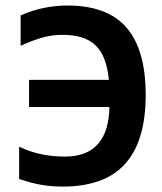

<svg xmlns="http://www.w3.org/2000/svg" viewBox="-20 -669 590 700"><path d="M377 -377.9Q372.6 -420.9 361.1 -451.9Q349.6 -482.9 329.1 -502.9Q308.6 -522.9 278.6 -532.5Q248.5 -542 207 -542Q167 -542 128.7 -530.3Q90.3 -518.6 55.2 -502V-612.8Q96.7 -631.3 139.9 -640.1Q183.1 -648.9 226.1 -648.9Q296.9 -648.9 350.3 -629.6Q403.8 -610.4 439.5 -570.3Q475.1 -530.3 493.2 -468.5Q511.2 -406.7 511.2 -321.8Q511.2 -240.7 492.9 -177.5Q474.6 -114.3 436 -71.5Q397.5 -28.8 340.1 -8.8Q282.7 11.2 210.9 11.2Q189.9 11.2 170.7 9.8Q151.4 8.3 132.1 5.1Q112.8 2 92.8 -3.4Q72.8 -8.8 49.8 -16.1V-133.8Q95.7 -112.8 136.5 -105.5Q177.2 -98.1 217.8 -98.1Q255.9 -98.1 286.4 -109.4Q316.9 -120.6 337.9 -145Q358.9 -169.4 368.7 -203.6Q378.4 -237.8 378.9 -278.8H85.9V-377.9Z"/></svg>

Font: Code New Roman
Style: Bold
Weight: 700
Monospace: yes
Designer: Sam Radian
Foundry: Code New Roman
Version: Version 1.508 October 19, 2014